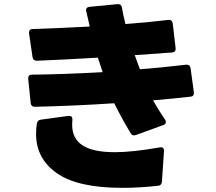

<svg xmlns="http://www.w3.org/2000/svg" viewBox="-20 -841 1040 926"><path d="M571 65Q355 65 254.5 -5.5Q154 -76 154 -195Q154 -223 158 -246Q161 -262 178 -264L310 -282H314Q329 -282 329 -267V-263Q328 -255 328 -239Q328 -173 378 -140Q428 -107 534 -107Q618 -107 750 -130L756 -131Q771 -131 771 -113L761 35Q759 54 742 55Q652 65 571 65ZM627 -188Q616 -188 610 -199Q569 -266 531 -343Q332 -330 148 -326Q130 -326 128 -344L116 -461V-463Q116 -481 134 -481Q274 -482 475 -493L452 -563Q306 -554 157 -548Q140 -548 137 -565L120 -681V-685Q120 -701 138 -701Q282 -706 413 -713L396 -786Q395 -788 395 -792Q395 -806 411 -808L547 -821H550Q565 -821 568 -805Q573 -772 585 -725Q692 -733 792 -745H796Q811 -745 813 -728L827 -609V-604Q827 -590 811 -588L630 -575L637 -555L655 -507Q751 -514 878 -529H881Q896 -529 899 -513L915 -396V-391Q915 -377 901 -375Q813 -365 718 -357Q747 -306 776 -264Q780 -259 780 -252Q780 -243 768 -238L636 -190Q630 -188 627 -188Z"/></svg>

Font: LINE Seed JP_TTF ExtraBold
Style: Regular
Weight: 800
Designer: LY Corporation & Fontrix & Fontworks
Version: Version 1.015